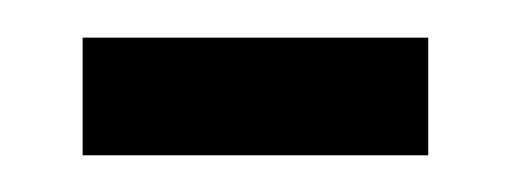

<svg xmlns="http://www.w3.org/2000/svg" viewBox="-20 -602 272 102"><path d="M207.5 -582V-519.5H23.9V-582Z"/></svg>

Font: Aeronef
Style: Regular
Weight: 400
Designer: Peter Wiegel - CAT-Fonts Germany
Foundry: CAT-Fonts, Peter Wiegel
Version: Version 0.002